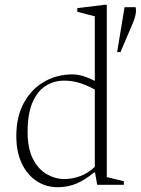

<svg xmlns="http://www.w3.org/2000/svg" viewBox="-20 -770 587 800"><path d="M221 10Q171 10 132 -16Q93 -42 70.5 -89.5Q48 -137 48 -203Q48 -285 80 -342.5Q112 -400 165 -430Q218 -460 282 -460Q304 -460 328 -452.5Q352 -445 375 -433V-702L302 -721V-736L415 -750H425V-32L496 -15V0H385L376 -51H371Q337 -22 300.5 -6Q264 10 221 10ZM95 -219Q95 -152 117 -108.5Q139 -65 174.5 -44.5Q210 -24 248 -24Q281 -24 314 -36Q347 -48 375 -75V-397Q344 -414 313 -424Q282 -434 247 -434Q206 -434 171.5 -413Q137 -392 116 -344.5Q95 -297 95 -219ZM468 -553 499 -740H545Q551 -715 534 -675L482 -553Z"/></svg>

Font: Spectral ExtraLight
Style: Regular
Weight: 275
Designer: Jean-Baptiste Levee
Foundry: Production Type
Version: Version 2.001